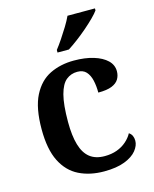

<svg xmlns="http://www.w3.org/2000/svg" viewBox="-116 -844 746 932"><g transform="rotate(-15 257.0 -378.0)"><path d="M291 10Q220 10 165.5 -17Q111 -44 80.5 -104.5Q50 -165 50 -266Q50 -373 81.5 -434.5Q113 -496 166.5 -522Q220 -548 287 -548Q343 -548 385.5 -535Q428 -522 452 -499Q476 -476 476 -444Q476 -422 465.5 -404.5Q455 -387 430.5 -377Q406 -367 362 -367Q362 -401 355.5 -429Q349 -457 333.5 -474Q318 -491 289 -491Q257 -491 233 -471.5Q209 -452 196 -403Q183 -354 183 -267Q183 -198 196.5 -152Q210 -106 238.5 -83.5Q267 -61 313 -61Q347 -61 374.5 -71Q402 -81 422.5 -99Q443 -117 454 -138Q465 -131 470 -120Q475 -109 475 -95Q475 -71 455.5 -46.5Q436 -22 395 -6Q354 10 291 10ZM221 -619Q236 -638 253.5 -664Q271 -690 287.5 -717Q304 -744 314 -766H452V-756Q443 -743 423 -723Q403 -703 377.5 -681Q352 -659 326 -639.5Q300 -620 278 -606H221Z"/></g></svg>

Font: Noto Serif Hebrew SemiBold
Style: Regular
Weight: 600
Version: Version 2.003